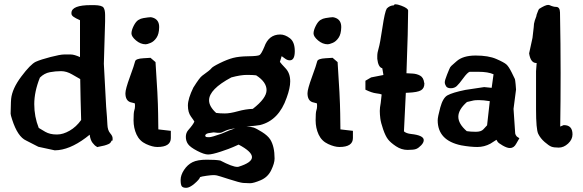

<svg xmlns="http://www.w3.org/2000/svg" viewBox="-20 -689 2734 900"><path d="M360.4 -126.5Q357.4 -222.7 356 -318.4Q344.2 -324.7 318.1 -340.1Q292 -355.5 266.1 -355.5Q240.2 -355.5 213.9 -350.6Q187.5 -345.7 167 -325.2Q140.6 -259.3 140.6 -200.7Q140.6 -142.1 161.6 -89.4Q170.4 -83.5 192.4 -71Q214.4 -58.6 244.6 -58.6H248Q275.4 -58.6 306.4 -76.4Q337.4 -94.2 360.4 -126.5ZM314.9 -629.9Q317.4 -665 406.2 -665H422.9Q458 -664.1 465.3 -653.3Q472.7 -642.6 472.7 -618.2V-588.9L466.8 -390.1L477.5 -189.9Q482.4 -132.3 483.4 -105.5Q484.4 -78.6 496.1 -64.9Q507.8 -51.3 507.8 -41.5V-30.3H503.9Q502 -26.4 497.6 -20Q493.2 -13.7 469.2 -6.8L435.1 0.5L432.1 -2.4Q424.3 -5.9 413.8 -19.5Q403.3 -33.2 400.4 -57.6L381.8 -43Q304.7 14.6 238.3 15.6H236.3L159.7 -1L102.5 -30.3Q63 -47.9 37.1 -127.9Q29.8 -149.9 29.8 -156.2V-157.2L31.2 -210L32.2 -225.6Q37.1 -273.4 80.1 -330.6Q123 -387.7 147.5 -399.4Q171.9 -410.2 217.3 -421.9Q262.7 -433.6 280.3 -433.6H312Q327.6 -433.6 355 -421.4V-594.2Q334 -603.5 324.5 -610.4Q314.9 -617.2 314.9 -625.5Z M701.2 -604.5Q726.1 -593.8 726.1 -562.5Q726.1 -562 726.1 -561.5Q725.6 -529.3 713.4 -511.7Q701.2 -494.1 685.5 -487.8Q669.9 -481.4 663.1 -481.4Q638.7 -481.4 617.4 -499.5Q596.2 -517.6 596.2 -532.2Q596.2 -546.9 606.4 -567.4Q616.7 -587.9 628.4 -595.2Q640.1 -602.5 652.3 -604.2Q664.6 -606 672.4 -607.2Q680.2 -608.4 685.8 -608.4Q691.4 -608.4 701.2 -604.5ZM685.5 -418Q697.3 -407.7 709 -397.9Q720.2 -236.3 721.2 -156.7L722.2 -82.5L780.8 -75.7V-42Q780.8 0 717.3 0Q694.8 0 664.6 -13.9Q634.3 -27.8 620.1 -58.3Q606 -88.9 606 -125Q606 -161.1 609.4 -171.1Q612.8 -181.2 612.8 -191.4Q612.8 -201.7 611.8 -204.6Q608.4 -205.1 606.4 -206.1Q597.7 -208 591.3 -210Q567.9 -217.8 567.9 -252Q567.9 -271 588.9 -328.4Q609.9 -385.7 613.3 -401.4Q616.2 -414.1 652.8 -416Q669.4 -417 685.5 -418Z M1180.7 -335.9Q1166.5 -337.9 1137.2 -337.9Q1107.9 -337.9 1064.5 -326.2Q960 -270.5 960 -218.8Q960 -189.9 993.2 -159.7Q1010.3 -157.2 1034.2 -157.2Q1058.1 -157.2 1095 -167.5Q1131.8 -177.7 1165 -178.7Q1229.5 -228.5 1229.5 -266.6Q1229.5 -304.7 1180.7 -335.9ZM1199.7 -103Q1186 -100.1 1135.3 -95.7Q1155.3 -95.2 1168 -91.3Q1180.7 -87.4 1208 -70.3Q1235.4 -53.2 1247.1 -34.7Q1267.1 -2 1267.1 54.2Q1267.1 76.2 1251.2 108.9Q1235.4 141.6 1201.9 155.8Q1168.5 169.9 1152.3 169.9Q1136.2 169.9 1119.6 168.5Q1103 167 1053.5 150.9Q1003.9 134.8 996.3 133.3Q988.8 131.8 979.7 131.8Q970.7 131.8 947.8 135Q924.8 138.2 918 141.1Q914.6 152.3 891.6 171.9Q868.7 191.4 853 191.4Q837.4 191.4 832 184.1Q826.7 176.8 826.7 154.3Q826.7 131.8 842.8 107.4Q858.9 83 882.3 71.3Q905.8 59.6 949 59.6Q992.2 59.6 1012.7 63.5Q1069.8 93.3 1092.3 93.3Q1095.2 93.3 1097.7 92.8Q1161.1 73.2 1161.1 47.9V47.4V46.4Q1159.7 21 1098.6 -11.2Q1090.3 -7.8 1073.5 0Q1056.6 7.8 1015.4 21.5Q974.1 35.2 955.6 35.2Q937 35.2 904.3 18.1Q871.6 1 861.3 -13.7Q851.1 -28.3 851.1 -47.4Q851.1 -66.4 862.8 -79.6Q885.7 -105.5 891.1 -119.1Q889.2 -123.5 875 -142.8Q860.8 -162.1 860.8 -194.3Q860.8 -226.6 886.7 -279.3L887.2 -279.8Q915.5 -325.2 927.7 -334Q965.3 -360.8 970.5 -368.4Q975.6 -376 1010.3 -393.1Q1044.9 -410.2 1072.5 -417.5Q1100.1 -424.8 1144.5 -425.3Q1189 -425.8 1197 -431.2Q1205.1 -436.5 1218.8 -468.8Q1239.3 -527.3 1293.5 -527.3Q1315.9 -527.3 1338.9 -509.8Q1361.8 -492.2 1361.8 -449.2Q1361.8 -406.2 1338.4 -406.2Q1326.7 -406.2 1315.9 -414.6Q1305.2 -422.9 1300.3 -425.8L1292 -398.9Q1296.9 -391.6 1318.6 -368.7Q1340.3 -345.7 1340.3 -308.1V-307.1Q1340.3 -276.4 1323.7 -231Q1287.1 -125 1199.7 -103ZM1082.5 -87.4Q1049.3 -83 1033.7 -74.7Q1018.1 -66.4 1010.3 -66.4H1001L982.4 -68.4H980.5L964.8 -65.9Q942.9 -64 941.9 -52.7L944.8 -47.4Q948.7 -45.9 960.4 -45.9Q972.2 -45.9 1017.6 -62Q1064.5 -82.5 1082.5 -87.4Z M1554.7 -604.5Q1579.6 -593.8 1579.6 -562.5Q1579.6 -562 1579.6 -561.5Q1579.1 -529.3 1566.9 -511.7Q1554.7 -494.1 1539.1 -487.8Q1523.4 -481.4 1516.6 -481.4Q1492.2 -481.4 1470.9 -499.5Q1449.7 -517.6 1449.7 -532.2Q1449.7 -546.9 1460 -567.4Q1470.2 -587.9 1481.9 -595.2Q1493.7 -602.5 1505.9 -604.2Q1518.1 -606 1525.9 -607.2Q1533.7 -608.4 1539.3 -608.4Q1544.9 -608.4 1554.7 -604.5ZM1539.1 -418Q1550.8 -407.7 1562.5 -397.9Q1573.7 -236.3 1574.7 -156.7L1575.7 -82.5L1634.3 -75.7V-42Q1634.3 0 1570.8 0Q1548.3 0 1518.1 -13.9Q1487.8 -27.8 1473.6 -58.3Q1459.5 -88.9 1459.5 -125Q1459.5 -161.1 1462.9 -171.1Q1466.3 -181.2 1466.3 -191.4Q1466.3 -201.7 1465.3 -204.6Q1461.9 -205.1 1460 -206.1Q1451.2 -208 1444.8 -210Q1421.4 -217.8 1421.4 -252Q1421.4 -271 1442.4 -328.4Q1463.4 -385.7 1466.8 -401.4Q1469.7 -414.1 1506.3 -416Q1522.9 -417 1539.1 -418Z M1826.7 -664.1Q1827.1 -668.9 1834.5 -668.9Q1842.8 -668.9 1860.4 -662.6Q1893.1 -650.4 1893.1 -639.2Q1893.1 -558.6 1885.3 -345.7Q1893.6 -345.2 1913.3 -344.2Q1933.1 -343.3 1949.2 -334.5Q1965.3 -325.7 1968.3 -301.3L1969.2 -298.8V-296.9Q1969.2 -275.4 1953.6 -265.9Q1938 -256.3 1893.1 -254.4L1882.3 -253.9Q1878.4 -163.6 1873.5 -73.2Q1884.3 -63.5 1906.7 -61Q1966.3 -54.7 1966.3 -32.2Q1966.3 -20.5 1954.1 -7.8Q1941.9 4.9 1930.7 9.3Q1919.4 13.7 1890.6 13.7Q1861.8 13.7 1836.2 -3.4Q1810.5 -20.5 1798.6 -36.1Q1786.6 -51.8 1775.9 -83Q1765.1 -114.3 1762.7 -134Q1760.3 -153.8 1760.3 -168.9Q1760.3 -184.1 1764.6 -206.5L1769 -246.1Q1764.2 -249 1743.7 -251.5Q1723.1 -253.9 1692.9 -268.6V-310.5L1719.7 -326.2L1776.9 -337.4V-340.3L1772 -369.1Q1752.9 -373.5 1748.5 -413.1V-426.8Q1748.5 -442.4 1754.9 -462.9Q1761.2 -483.4 1772.5 -558.8Q1783.7 -634.3 1793 -648.9Q1806.6 -663.1 1825.7 -664.1H1826.2Z M2275.9 -214.8Q2245.6 -219.7 2226.1 -219.7Q2206.5 -219.7 2200.9 -218.3Q2195.3 -216.8 2168.9 -210.9Q2128.4 -175.3 2128.4 -141.8Q2128.4 -108.4 2168 -74.2Q2186 -71.3 2210.7 -71.3Q2235.4 -71.3 2245.8 -82.8Q2256.3 -94.2 2263.2 -101.6Q2269.5 -158.7 2275.9 -214.8ZM2398.9 -269.5V-269L2387.2 -178.7L2395 -63.5Q2396 -56.2 2402.8 -48.8L2414.6 -41L2399.9 -15.6Q2389.2 4.9 2370.6 4.9H2369.6Q2356.9 4.9 2336.4 -6.8Q2315.9 -18.6 2312.3 -24.9Q2308.6 -31.2 2307.1 -33.7L2278.8 -15.6Q2250 0 2217.5 0Q2185.1 0 2141.6 -7.8Q2031.7 -30.8 2031.7 -125Q2031.7 -140.6 2043.9 -185.5Q2056.2 -230.5 2077.6 -242.2Q2101.6 -255.4 2161.6 -267.6L2249.5 -280.8L2284.7 -277.3Q2289.1 -309.1 2293.5 -340.8Q2268.1 -352.5 2221.2 -352.5H2181.6Q2170.9 -349.1 2151.6 -322.5Q2132.3 -295.9 2121.1 -285.6Q2109.9 -275.4 2093.3 -275.4Q2076.7 -275.4 2070.8 -284.9Q2064.9 -294.4 2064.9 -303.5Q2064.9 -312.5 2075.7 -339.8Q2087.9 -370.1 2090.3 -373.8Q2092.8 -377.4 2095.9 -380.4Q2099.1 -383.3 2101.6 -385.5Q2104 -387.7 2109.6 -392.6Q2115.2 -397.5 2119.6 -401.4Q2149.9 -428.7 2209.7 -428.7Q2269.5 -428.7 2306.4 -412.6Q2343.3 -396.5 2354 -386.7Q2364.7 -377 2378.4 -349.6Q2392.1 -322.3 2393.6 -318.4Q2395 -314.5 2397 -293.9Q2398.9 -273.4 2398.9 -269.5Z M2586.4 -656.7Q2604.5 -656.7 2605 -630.9Q2607.9 -480 2607.9 -346.4Q2607.9 -212.9 2606 -95.7L2622.1 -102.5H2623.5Q2663.6 -102.5 2663.6 -59.1Q2663.6 -35.2 2643.1 -16.1Q2622.6 2.9 2599.1 2.9Q2575.7 2.9 2564.2 -1.7Q2552.7 -6.3 2533 -23.4Q2513.2 -40.5 2502.9 -61.8Q2492.7 -83 2492.7 -176.8V-355.5Q2494.6 -375 2495.6 -393.6H2493.7Q2467.3 -394 2460.4 -438V-439.5L2476.1 -511.7L2481.9 -562Q2481.9 -577.6 2486.8 -592.8Q2491.7 -607.9 2493.2 -610.4Q2494.6 -612.8 2495.1 -619.1Q2495.1 -619.6 2498.5 -628.4Q2504.4 -644.5 2506.8 -647Q2536.1 -666 2549.8 -666Q2553.2 -666 2555.7 -665Q2573.7 -656.7 2586.4 -656.7Z"/></svg>

Font: Drukaatie burti
Style: Demi
Weight: 600
Version: Version 0.14